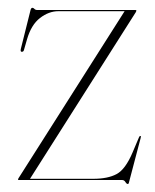

<svg xmlns="http://www.w3.org/2000/svg" viewBox="-20 -450 387 480"><path d="M319.5 -419.5 55 -3H213Q249.5 -3 271.5 -14.8Q293.5 -26.5 311.5 -69L328 -108Q329.5 -110.5 331.5 -110Q333 -109.5 331.5 -104.5L302 7.5Q301.5 10 299.5 10Q296.5 10 293.5 5Q290.5 0 285 0H26.5Q25 0 25 -1.5Q25 -2.5 26 -4L291.5 -422H126Q102 -422 80 -405Q58 -388 47.5 -351.5L40 -325.5Q39 -320.5 34.5 -320.5Q30.5 -320.5 32 -327.5L56.5 -425.5Q58 -430.5 61 -430.5Q63.5 -430.5 66 -427.8Q68.5 -425 73 -425H319Q321 -425 321 -423Q321 -422.5 319.5 -419.5Z"/></svg>

Font: Fraunces 144pt Thin
Style: Regular
Weight: 100
Version: Version 1.000;[f99f86859]